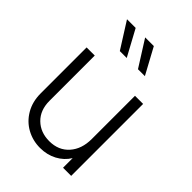

<svg xmlns="http://www.w3.org/2000/svg" viewBox="-230 -887 1002 1002"><g transform="rotate(45 270.5 -386.0)"><path d="M57 -192V-531H117V-197Q117 -128 158.5 -87.5Q200 -47 265 -47Q333 -47 373.5 -92.5Q414 -138 414 -212V-531H474V0H414V-71Q390 -32 348.5 -10Q307 12 256 12Q202 12 156.5 -13Q111 -38 84 -84.5Q57 -131 57 -192ZM236 -784H300L378 -640H327ZM166 -784 244 -640H193L102 -784Z"/></g></svg>

Font: BLUETTI 2.0 Extralight
Style: Roman
Weight: 200
Designer: Stijn de Vries
Foundry: tokotype
Version: Version 2.005;October 31, 2023;FontCreator 14.0.0.2814 64-bi